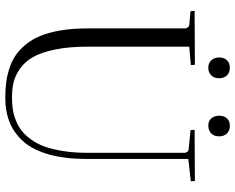

<svg xmlns="http://www.w3.org/2000/svg" viewBox="-100 -770 874 713"><g transform="rotate(90 336.5 -413.0)"><path d="M342.8 -21Q365.2 -21 385 -23.9Q404.8 -26.9 426 -35.2Q447.3 -43.5 464.4 -56.6Q481.4 -69.8 497.3 -91.6Q513.2 -113.3 523.7 -142.1Q534.2 -170.9 540.5 -211.2Q546.9 -251.5 546.9 -300.8V-663.1Q544.9 -675.3 535.2 -676.8L462.9 -684.1Q461.9 -689.9 461.9 -699.2L651.9 -700.2Q651.9 -699.2 652.3 -692.4Q652.8 -685.5 652.8 -685.1L569.8 -675.8V-299.8Q569.8 -218.3 553.2 -158.9Q536.6 -99.6 505.9 -64.5Q475.1 -29.3 434.6 -12.7Q394 3.9 342.8 3.9Q312.5 3.9 287.1 0.7Q261.7 -2.4 234.6 -11Q207.5 -19.5 186.3 -33.7Q165 -47.9 145.5 -71.3Q126 -94.7 113 -126Q100.1 -157.2 92.5 -201.4Q85 -245.6 85 -299.8V-666Q81.1 -677.7 73.2 -679.2L21 -684.1Q20 -689.9 20 -699.2L220.2 -700.2Q220.2 -699.2 220.7 -692.4Q221.2 -685.5 221.2 -685.1L152.8 -679.2V-300.8Q152.8 -231 163.8 -179.2Q174.8 -127.4 192.1 -97.7Q209.5 -67.9 235.6 -50Q261.7 -32.2 286.6 -26.6Q311.5 -21 342.8 -21ZM192.9 -790Q192.9 -808.6 203.1 -819.3Q213.4 -830.1 231 -830.1Q249 -830.1 259.5 -819.3Q270 -808.6 270 -790Q270 -771 259 -760.5Q248 -750 231 -750Q213.4 -750 203.1 -761.5Q192.9 -772.9 192.9 -790ZM409.2 -790Q409.2 -808.6 419.2 -819.3Q429.2 -830.1 445.8 -830.1Q464.4 -830.1 475.1 -819.3Q485.8 -808.6 485.8 -790Q485.8 -771 474.6 -760.5Q463.4 -750 445.8 -750Q428.7 -750 418.9 -761.5Q409.2 -772.9 409.2 -790Z"/></g></svg>

Font: Antic Didone
Style: Regular
Weight: 400
Designer: Santiago Orozco
Foundry: Santiago Orozco
Version: Version 2.000